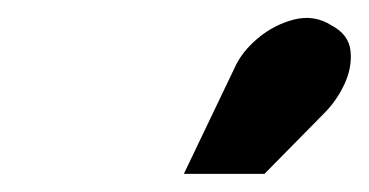

<svg xmlns="http://www.w3.org/2000/svg" viewBox="-20 -790 407 212"><path d="M338 -665Q352 -679 360.5 -697.5Q369 -716 367 -734Q365 -752 346 -762Q327 -774 305 -768.5Q283 -763 265 -748Q247 -733 239 -715L183 -598H272Z"/></svg>

Font: Advent Pro Black
Style: Italic
Weight: 900
Italic angle: -12°
Version: Version 3.000